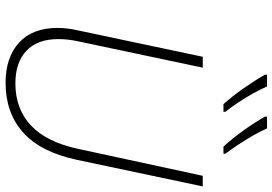

<svg xmlns="http://www.w3.org/2000/svg" viewBox="-168 -822 1000 705"><g transform="rotate(90 332.5 -470.0)"><path d="M285 10Q191 10 137 -39.5Q83 -89 83 -181Q83 -217 93 -260L189 -714H229L133 -260Q124 -220 124 -184Q124 -107 167 -66.5Q210 -26 287 -26Q380 -26 441 -83Q502 -140 527 -256L626 -714H665L567 -250Q538 -117 466 -53.5Q394 10 285 10ZM519 -790Q489 -822 458.5 -865Q428 -908 409 -942V-950H452Q462 -927 478 -899Q494 -871 512 -844Q530 -817 545 -797V-790ZM363 -790Q334 -822 304 -865Q274 -908 255 -942V-950H298Q308 -927 323.5 -899Q339 -871 357 -844Q375 -817 391 -797V-790Z"/></g></svg>

Font: Noto Sans Disp ExtLt
Style: Italic
Weight: 200
Italic angle: -12°
Designer: Monotype Design Team
Foundry: Monotype Imaging Inc.
Version: Version 2.000;GOOG;noto-source:20170915:90ef993387c0